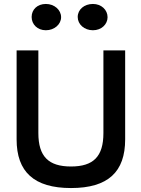

<svg xmlns="http://www.w3.org/2000/svg" viewBox="-20 -948 712 971"><path d="M140 -862C140 -825 169 -795 212 -795C255 -795 289 -825 289 -861C289 -898 255 -928 212 -928C169 -928 140 -900 140 -862ZM373 -862C373 -825 406 -795 450 -795C493 -795 524 -825 524 -861C524 -898 493 -928 450 -928C406 -928 373 -900 373 -862ZM503 -693V-275C503 -156 452 -106 339 -106C226 -106 174 -156 174 -275V-693H64V-243C64 -79 152 3 339 3C527 3 613 -79 613 -243V-693Z"/></svg>

Font: Bluebird
Style: LiExt
Weight: 300
Designer: Jasper
Foundry: Cannot Into Space Fonts
Version: Version 0.98